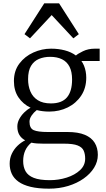

<svg xmlns="http://www.w3.org/2000/svg" viewBox="-20 -862 633 1152"><path d="M274 270Q209 270 163.8 259Q118.5 248 90.8 228Q63 208 50.5 180.5Q38 153 38 120Q38 87.5 51 60.2Q64 33 85.2 12.5Q106.5 -8 131 -20Q108.5 -32 96.2 -52.5Q84 -73 84 -103Q84 -125.5 95.2 -147Q106.5 -168.5 124.5 -186.5Q142.5 -204.5 163.5 -215.5Q118 -237.5 90.8 -277.8Q63.5 -318 63.5 -376Q63.5 -437 96.2 -480.5Q129 -524 180.2 -547Q231.5 -570 286.5 -570Q330 -570 368.5 -560Q407 -550 435.5 -529Q446 -539 477.5 -554.5Q509 -570 549.5 -570H578V-496H468.5Q477.5 -483.5 484 -467.8Q490.5 -452 494 -433.8Q497.5 -415.5 497.5 -396Q497.5 -334 467.2 -288.2Q437 -242.5 386.5 -217.5Q336 -192.5 275.5 -192.5Q255.5 -192.5 236.8 -194.8Q218 -197 200.5 -201.5Q182.5 -187.5 169.8 -169Q157 -150.5 157 -131.5Q157 -92.5 182 -81.2Q207 -70 267 -70H385Q449 -70 489.2 -53Q529.5 -36 548.2 -5.2Q567 25.5 567 67Q567 108 544.5 144.5Q522 181 482 209.2Q442 237.5 388.8 253.8Q335.5 270 274 270ZM279 219Q332 219 380.5 203.5Q429 188 460 159.2Q491 130.5 491 90Q491 62 482 41.8Q473 21.5 446 10.8Q419 0 365 0H241Q221 0 202.5 -1.2Q184 -2.5 168 -6Q144 13.5 131.5 41Q119 68.5 119 104Q119 140 133.5 165.8Q148 191.5 182.8 205.2Q217.5 219 279 219ZM285.5 -241.5Q351 -241.5 381.8 -277.8Q412.5 -314 412.5 -385Q412.5 -431.5 397.2 -461.5Q382 -491.5 352.5 -506.2Q323 -521 280.5 -521Q244 -521 214 -508.5Q184 -496 166.2 -466.8Q148.5 -437.5 148.5 -387Q148.5 -346 162.5 -313Q176.5 -280 206.8 -260.8Q237 -241.5 285.5 -241.5ZM160 -632 127 -657 245.5 -842H334.5L453 -657L420 -632L290 -771.5Z"/></svg>

Font: Merriweather Light
Style: Regular
Weight: 300
Designer: Eben Sorkin
Foundry: Eben Sorkin
Version: Version 2.100